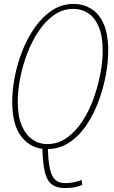

<svg xmlns="http://www.w3.org/2000/svg" viewBox="-20 -745 577 974"><path d="M309 209Q268 209 243.5 191Q219 173 208 129.5Q197 86 195 10Q128 2 85 -56.5Q42 -115 42 -230Q42 -289 55 -356Q68 -423 94 -488.5Q120 -554 158 -607.5Q196 -661 245 -693Q294 -725 354 -725Q401 -725 441 -701.5Q481 -678 505 -626Q529 -574 529 -486Q529 -431 517 -365.5Q505 -300 481 -234Q457 -168 420.5 -113Q384 -58 334.5 -24Q285 10 223 11Q225 102 243.5 143Q262 184 309 184Q335 184 355 179.5Q375 175 394 168L397 193Q384 199 362.5 204Q341 209 309 209ZM219 -14Q275 -14 320 -46.5Q365 -79 399 -131.5Q433 -184 455.5 -247.5Q478 -311 489.5 -373.5Q501 -436 501 -486Q501 -562 481 -609Q461 -656 427.5 -678Q394 -700 353 -700Q299 -700 254.5 -669Q210 -638 175.5 -586Q141 -534 117.5 -472Q94 -410 82 -346.5Q70 -283 70 -230Q70 -155 90.5 -107.5Q111 -60 145 -37Q179 -14 219 -14Z"/></svg>

Font: Noto Serif ExtraCondensed Thin
Style: Italic
Weight: 100
Width: 2
Italic angle: -12°
Designer: Monotype Design Team
Foundry: Monotype Imaging Inc.
Version: Version 2.013